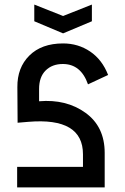

<svg xmlns="http://www.w3.org/2000/svg" viewBox="-20 -820 548 840"><path d="M256 -674 130 -727V-800L256 -750L382 -800V-727ZM151 -431V-377Q270 -387 354 -326.5Q438 -266 438 -151V0H55V-90H343V-145Q343 -307 104 -287L57 -283L56 -438Q55 -524 108.5 -577Q162 -630 256 -630Q322 -630 374.5 -594.5Q427 -559 453 -492L365 -451Q334 -540 255 -540Q208 -540 179.5 -511.5Q151 -483 151 -431Z"/></svg>

Font: Gulax
Style: Regular
Weight: 400
Designer: Morgan Gilbert
Foundry: VTF
Version: Version 1.001;hotconv 1.0.109;makeotfexe 2.5.65596